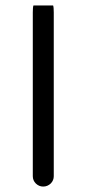

<svg xmlns="http://www.w3.org/2000/svg" viewBox="-20 -687 318 706"><path d="M103 -667Q100.6 -660.6 100.6 -641.6V-39.1Q100.6 -23.4 111.8 -12.2Q123.5 -1 138.7 -1Q154.8 -1 167 -12.7Q177.7 -23.9 177.7 -39.1V-641.6Q177.7 -660.6 175.3 -667Z"/></svg>

Font: YuPearl-Light
Style: Light
Weight: 300
Designer: Max Yao
Foundry: Max-Everyday
Version: Version 1.011; ttfautohint (v1.8.3)